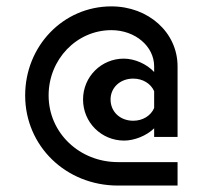

<svg xmlns="http://www.w3.org/2000/svg" viewBox="-20 -576 660 596"><path d="M531.2 -150.9V-370.1C531.2 -475.1 440.9 -556.2 325.7 -556.2C176.3 -556.2 58.1 -433.1 58.1 -279.8C58.1 -122.6 184.6 0 346.2 0H531.2V-72.8H346.2C227.1 -72.8 130.9 -163.1 130.9 -279.8C130.9 -391.6 217.8 -482.4 325.7 -482.4C399.9 -482.4 458.5 -432.1 458.5 -370.1V-352.5C435.5 -377.4 397.9 -394 364.3 -394C294.9 -394 237.8 -338.4 237.8 -267.1C237.8 -195.8 294.9 -139.6 365.2 -139.6C396.5 -139.6 434.6 -154.3 458.5 -177.7V-150.9ZM393.6 -201.2C353 -201.2 323.2 -229 323.2 -267.1C323.2 -304.2 353 -332 393.6 -332C423.3 -332 448.2 -316.4 458.5 -293V-240.7C448.2 -216.8 423.3 -201.2 393.6 -201.2Z"/></svg>

Font: Now SemiBold
Style: Regular
Weight: 600
Designer: Alfredo Marco Pradil
Foundry: Alfredo Marco Pradil
Version: Version 1.200;hotconv 1.0.109;makeotfexe 2.5.65596